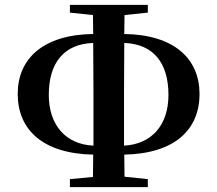

<svg xmlns="http://www.w3.org/2000/svg" viewBox="-20 -771 896 791"><path d="M268 0H589V-33L493 -43L492 -134C699 -138 802 -236 802 -384C802 -527 700 -628 492 -631L493 -709L589 -719V-751H268V-719L363 -709L364 -631C157 -628 53 -529 53 -384C53 -236 157 -138 364 -134L363 -42L268 -33ZM365 -171C250 -176 181 -257 181 -380C181 -513 244 -590 364 -594L365 -397V-348ZM492 -594C611 -590 674 -513 674 -380C674 -257 606 -177 491 -171V-348V-397Z"/></svg>

Font: Noto Serif SC
Style: Bold
Weight: 700
Designer: Ryoko NISHIZUKA 西塚涼子 (kana & ideographs); Frank Grießhammer (Latin, Greek & Cyrillic); Wenlong ZHANG 张文龙 (bopomofo); San
Foundry: Adobe
Version: Version 2.001;hotconv 1.1.0;makeotfexe 2.6.0